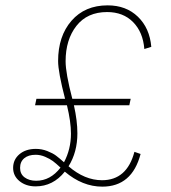

<svg xmlns="http://www.w3.org/2000/svg" viewBox="-20 -691 640 717"><path d="M380 -646Q306 -646 265.5 -594.5Q225 -543 225 -462Q225 -418 250 -322H468L463 -298H256Q269 -240 269 -193Q269 -123 236 -70Q296 -18 361 -18Q454 -18 482 -124L505 -116Q473 6 362 6Q288 6 222 -50Q178 5 113 5Q77 5 53 -14.5Q29 -34 29 -64Q29 -95 52.5 -115Q76 -135 114 -135Q136 -135 156.5 -127Q177 -119 189 -110Q201 -101 219 -85Q245 -134 245 -192Q245 -236 230 -298H111L116 -322H223Q197 -422 197 -463Q197 -556 247 -613.5Q297 -671 382 -671Q451 -671 495 -628.5Q539 -586 545 -516L519 -508Q514 -571 477 -608.5Q440 -646 380 -646ZM115 -16Q168 -16 206 -65Q189 -81 177.5 -89.5Q166 -98 148.5 -105.5Q131 -113 113 -113Q86 -113 70.5 -100Q55 -87 55 -64Q55 -41 72 -28.5Q89 -16 115 -16Z"/></svg>

Font: Elaine Sans ExtraLight
Style: Italic
Weight: 275
Italic angle: -13°
Designer: Wei Huang
Foundry: Wei Huang
Version: Version 2.001;December 24, 2019;FontCreator 12.0.0.2547 64-b